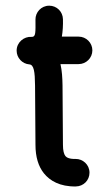

<svg xmlns="http://www.w3.org/2000/svg" viewBox="-20 -653 397 682"><path d="M259.3 -522.9H199.7C203.1 -543 204.1 -563 203.6 -584.5C203.1 -611.8 181.6 -632.8 154.8 -632.8C126 -632.8 105.5 -608.9 106 -583.5C106.4 -537.1 106.9 -522.9 94.2 -522H93.3H91.8C65.4 -523.9 39.1 -502.9 39.1 -473.1C39.1 -447.3 59.1 -426.3 84 -424.3C100.6 -423.3 104 -398.4 104.5 -348.6L106 -138.7C106 -95.7 116.2 -62 136.2 -37.1C157.2 -11.2 192.4 10.3 249.5 9.3C276.9 8.8 297.9 -12.7 297.9 -39.6C297.9 -68.4 273.9 -88.9 248.5 -88.4C226.6 -87.9 216.8 -93.3 212.4 -98.6C207 -105.5 203.6 -118.2 203.6 -138.7L202.1 -349.6C201.7 -376.5 200.2 -401.4 194.8 -425.3H259.3C286.1 -425.3 308.1 -447.3 308.1 -474.1C308.1 -501 286.1 -522.9 259.3 -522.9Z"/></svg>

Font: Velvelyne Book
Style: Bold
Weight: 700
Designer: Manon Van der Borght et Mariel Nils
Foundry: Velvetyne
Version: Version 1.070;Glyphs 3.3.1 (3343)